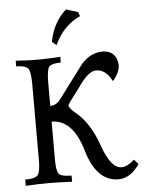

<svg xmlns="http://www.w3.org/2000/svg" viewBox="-62 -998 812 1057"><g transform="rotate(-5 344.0 -469.5)"><path d="M549.8 8.8Q428.7 8.8 377.9 -165.3Q327.1 -339.4 210.4 -339.4V-127.9Q210.4 -76.7 220.7 -55.4Q231 -34.2 293.9 -34.2V0Q213.4 -3.9 166.5 -3.9Q111.8 -3.9 37.6 0V-34.2Q100.1 -34.2 111.1 -57.4Q122.1 -80.6 122.1 -130.9V-553.2Q122.1 -605 113.5 -632.1Q105 -659.2 42.5 -659.2V-690.9Q106.9 -686 166.5 -686Q218.8 -686 289.1 -690.9V-659.2Q227.5 -659.2 219 -633.5Q210.4 -607.9 210.4 -554.2V-425.8Q244.6 -427.2 266.6 -456.5L394.5 -627.4Q446.8 -699.7 526.4 -699.7Q598.6 -695.8 605.5 -619.6Q605.5 -577.1 565.9 -532.2Q533.2 -599.1 477.5 -599.1Q434.1 -599.1 375 -510.7L323.2 -441.9Q312.5 -427.7 310.5 -420.9Q312.5 -403.3 346.2 -376Q423.3 -314 468.3 -184.8Q513.2 -55.7 572.8 -55.7Q603 -55.7 644 -91.3L666.5 -65.4Q616.2 8.8 549.8 8.8ZM274.4 -756.8 250 -776.9Q270.5 -884.3 342.8 -947.8L408.7 -927.7L416.5 -904.3Q321.8 -861.3 274.4 -756.8Z"/></g></svg>

Font: Kelvinch
Style: Regular
Weight: 400
Designer: Paul James MIller
Foundry: High-Logic / Made with FontCreator
Version: Version 3.30 September 23, 2016